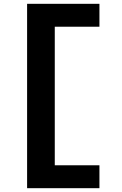

<svg xmlns="http://www.w3.org/2000/svg" viewBox="-20 -843 640 1006"><path d="M122 143V-823H501V-703H267V23H501V143Z"/></svg>

Font: Iosevka SS04 Heavy Extended
Style: Regular
Weight: 900
Width: 7
Monospace: yes
Designer: Belleve Invis
Foundry: Belleve Invis
Version: Version 19.0.0; ttfautohint (v1.8.4)